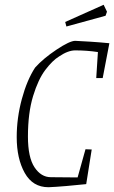

<svg xmlns="http://www.w3.org/2000/svg" viewBox="-20 -775 478 804"><path d="M438 -594 410 -448H383L390 -557Q344 -564 295 -564Q265 -564 228 -539Q200 -522 170 -482.5Q140 -443 118.5 -372.5Q97 -302 97 -203Q97 -116 124.5 -74.5Q152 -33 193 -33L305 -32L338 -150L364 -149L341 -4Q305 0 257.5 4Q210 8 183 9Q117 9 83.5 -51Q50 -111 50 -201Q50 -281 71.5 -360.5Q93 -440 127 -492Q161 -530 216.5 -567Q272 -604 295 -604Q318 -603 357.5 -600.5Q397 -598 438 -594ZM253 -683 414 -755 428 -726 422 -709 258 -664Z"/></svg>

Font: Grenze ExtraLight
Style: Italic
Weight: 275
Italic angle: -10°
Designer: Renata Polastri
Foundry: Omnibus-Type
Version: Version 1.002; ttfautohint (v1.8)